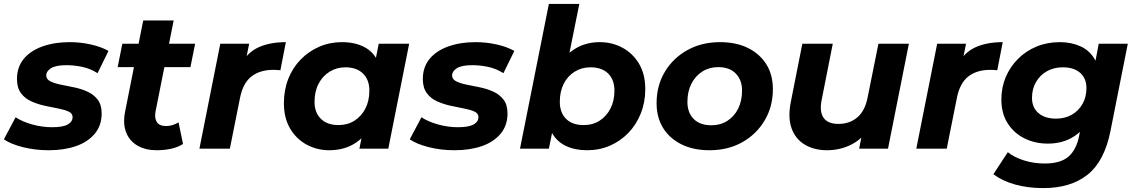

<svg xmlns="http://www.w3.org/2000/svg" viewBox="-35 -762 5819 984"><path d="M215 8Q144 8 81.5 -8Q19 -24 -15 -48L45 -161Q80 -138 130.5 -124Q181 -110 232 -110Q287 -110 312 -124Q337 -138 337 -162Q337 -181 316 -190.5Q295 -200 263 -206Q231 -212 194.5 -220Q158 -228 125.5 -242.5Q93 -257 72.5 -284.5Q52 -312 52 -357Q52 -418 86.5 -460Q121 -502 182.5 -524Q244 -546 322 -546Q378 -546 431 -534Q484 -522 521 -501L465 -387Q427 -411 385.5 -419.5Q344 -428 306 -428Q251 -428 226.5 -412.5Q202 -397 202 -375Q202 -356 222.5 -345.5Q243 -335 275 -328.5Q307 -322 344 -314.5Q381 -307 413 -292.5Q445 -278 465.5 -251.5Q486 -225 486 -180Q486 -119 450.5 -76.5Q415 -34 354 -13Q293 8 215 8Z M769 8Q711 8 670 -15.5Q629 -39 611.5 -83.5Q594 -128 606 -189L699 -657H855L762 -190Q756 -156 769 -136Q782 -116 817 -116Q833 -116 849.5 -121Q866 -126 880 -135L903 -24Q874 -6 839 1Q804 8 769 8ZM568 -418 592 -538H965L941 -418Z M987 0 1094 -538H1242L1211 -385L1197 -429Q1233 -494 1291 -520Q1349 -546 1430 -546L1402 -402Q1392 -403 1383.5 -403.5Q1375 -404 1366 -404Q1297 -404 1253.5 -370Q1210 -336 1195 -260L1143 0Z M1652 8Q1590 8 1537 -20.5Q1484 -49 1452 -103Q1420 -157 1420 -233Q1420 -301 1442.5 -358Q1465 -415 1506 -457Q1547 -499 1601 -522.5Q1655 -546 1717 -546Q1784 -546 1832 -521Q1880 -496 1903.5 -443.5Q1927 -391 1920 -308Q1915 -213 1881 -141.5Q1847 -70 1789.5 -31Q1732 8 1652 8ZM1700 -121Q1746 -121 1781.5 -143.5Q1817 -166 1837.5 -205.5Q1858 -245 1858 -298Q1858 -353 1825.5 -385Q1793 -417 1735 -417Q1690 -417 1654 -394.5Q1618 -372 1597.5 -332.5Q1577 -293 1577 -240Q1577 -185 1609.5 -153Q1642 -121 1700 -121ZM1807 0 1828 -107 1863 -267 1884 -427 1906 -538H2062L1955 0Z M2295 8Q2224 8 2161.5 -8Q2099 -24 2065 -48L2125 -161Q2160 -138 2210.5 -124Q2261 -110 2312 -110Q2367 -110 2392 -124Q2417 -138 2417 -162Q2417 -181 2396 -190.5Q2375 -200 2343 -206Q2311 -212 2274.5 -220Q2238 -228 2205.5 -242.5Q2173 -257 2152.5 -284.5Q2132 -312 2132 -357Q2132 -418 2166.5 -460Q2201 -502 2262.5 -524Q2324 -546 2402 -546Q2458 -546 2511 -534Q2564 -522 2601 -501L2545 -387Q2507 -411 2465.5 -419.5Q2424 -428 2386 -428Q2331 -428 2306.5 -412.5Q2282 -397 2282 -375Q2282 -356 2302.5 -345.5Q2323 -335 2355 -328.5Q2387 -322 2424 -314.5Q2461 -307 2493 -292.5Q2525 -278 2545.5 -251.5Q2566 -225 2566 -180Q2566 -119 2530.5 -76.5Q2495 -34 2434 -13Q2373 8 2295 8Z M2630 0 2778 -742H2934L2871 -429L2829 -272L2805 -134L2778 0ZM2974 8Q2912 8 2865.5 -14Q2819 -36 2793.5 -81.5Q2768 -127 2768 -196Q2768 -269 2786 -333Q2804 -397 2839 -444.5Q2874 -492 2924.5 -519Q2975 -546 3039 -546Q3102 -546 3155 -517.5Q3208 -489 3240 -435.5Q3272 -382 3272 -305Q3272 -238 3249 -180.5Q3226 -123 3185.5 -81Q3145 -39 3091 -15.5Q3037 8 2974 8ZM2956 -121Q3003 -121 3038 -143.5Q3073 -166 3093.5 -205.5Q3114 -245 3114 -298Q3114 -353 3082 -385Q3050 -417 2991 -417Q2946 -417 2910 -394.5Q2874 -372 2854 -332.5Q2834 -293 2834 -240Q2834 -185 2866 -153Q2898 -121 2956 -121Z M3601 8Q3519 8 3458 -22Q3397 -52 3363.5 -106Q3330 -160 3330 -233Q3330 -323 3372 -393.5Q3414 -464 3487.5 -505Q3561 -546 3655 -546Q3738 -546 3798.5 -516Q3859 -486 3892.5 -432.5Q3926 -379 3926 -305Q3926 -216 3884 -145Q3842 -74 3769 -33Q3696 8 3601 8ZM3611 -120Q3657 -120 3692.5 -142.5Q3728 -165 3748 -205Q3768 -245 3768 -298Q3768 -352 3736 -385Q3704 -418 3646 -418Q3600 -418 3564.5 -395.5Q3529 -373 3508.5 -333Q3488 -293 3488 -240Q3488 -185 3520 -152.5Q3552 -120 3611 -120Z M4204 8Q4138 8 4090 -20.5Q4042 -49 4022 -104Q4002 -159 4018 -240L4077 -538H4233L4176 -250Q4164 -191 4185.5 -159Q4207 -127 4262 -127Q4320 -127 4359.5 -161Q4399 -195 4412 -265L4467 -538H4623L4516 0H4368L4398 -152L4420 -106Q4382 -47 4325 -19.5Q4268 8 4204 8Z M4661 0 4768 -538H4916L4885 -385L4871 -429Q4907 -494 4965 -520Q5023 -546 5104 -546L5076 -402Q5066 -403 5057.5 -403.5Q5049 -404 5040 -404Q4971 -404 4927.5 -370Q4884 -336 4869 -260L4817 0Z M5312 202Q5234 202 5168.5 184Q5103 166 5056 131L5130 18Q5162 44 5212.5 60Q5263 76 5319 76Q5400 76 5440.5 41Q5481 6 5495 -63L5514 -160L5550 -286L5574 -422L5596 -538H5745L5656 -90Q5625 65 5538.5 133.5Q5452 202 5312 202ZM5335 -26Q5269 -26 5215 -53Q5161 -80 5129 -130.5Q5097 -181 5097 -252Q5097 -314 5119.5 -367Q5142 -420 5182.5 -460.5Q5223 -501 5277.5 -523.5Q5332 -546 5397 -546Q5456 -546 5504 -524Q5552 -502 5578.5 -453Q5605 -404 5598 -322Q5592 -233 5559 -166.5Q5526 -100 5469.5 -63Q5413 -26 5335 -26ZM5377 -154Q5423 -154 5458 -174Q5493 -194 5513 -229.5Q5533 -265 5533 -311Q5533 -360 5501 -388.5Q5469 -417 5412 -417Q5366 -417 5330.5 -397Q5295 -377 5274.5 -341.5Q5254 -306 5254 -260Q5254 -211 5287 -182.5Q5320 -154 5377 -154Z"/></svg>

Font: Montserrat Thin
Style: Bold Italic
Weight: 700
Italic angle: -11.3°
Version: Version 9.000